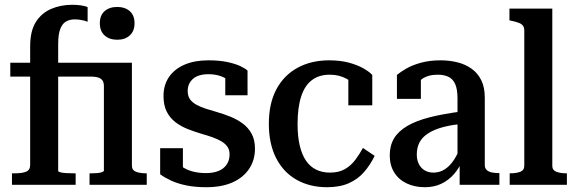

<svg xmlns="http://www.w3.org/2000/svg" viewBox="-20 -772 2407 802"><path d="M23 -510H420V-452H23ZM470 -606Q437 -606 417 -624Q397 -642 397 -675Q397 -708 417 -725.5Q437 -743 470 -743Q502 -743 522 -725.5Q542 -708 542 -675Q542 -642 522 -624Q502 -606 470 -606ZM354 0V-48H362Q375 -48 386.5 -49Q398 -50 406 -53Q414 -56 414 -59V-414Q414 -423 411 -430.5Q408 -438 402 -442.5Q396 -447 385.5 -449.5Q375 -452 361 -452H352V-510H531V-80Q531 -61 548 -54.5Q565 -48 592 -48H593V0ZM296 0H30V-48H40Q73 -48 89.5 -55Q106 -62 106 -83V-578Q106 -643 130 -680.5Q154 -718 194 -735Q234 -752 282 -752Q300 -752 318.5 -749.5Q337 -747 346 -742V-681Q339 -684 331 -686Q323 -688 313 -689.5Q303 -691 292 -691Q271 -691 255.5 -682Q240 -673 231.5 -650.5Q223 -628 223 -587V-58Q223 -55 231.5 -52.5Q240 -50 255 -49Q270 -48 289 -48H296Z M939 -127Q939 -146 930 -159Q921 -172 905 -181.5Q889 -191 868 -198.5Q847 -206 822 -213Q792 -222 764 -233Q736 -244 713 -261.5Q690 -279 676.5 -305.5Q663 -332 663 -371Q663 -417 686 -450.5Q709 -484 751 -502Q793 -520 850 -520Q896 -520 929 -513Q962 -506 983.5 -496Q1005 -486 1014 -477V-374H921V-462Q933 -462 940.5 -458.5Q948 -455 951.5 -448.5Q955 -442 955 -434Q955 -426 952 -417Q942 -432 926.5 -442Q911 -452 892 -457Q873 -462 851 -462Q808 -462 786 -442.5Q764 -423 764 -392Q764 -371 773.5 -357.5Q783 -344 800.5 -334.5Q818 -325 839.5 -318Q861 -311 886 -304Q914 -296 942.5 -284.5Q971 -273 994 -256Q1017 -239 1031 -213.5Q1045 -188 1045 -151Q1045 -103 1020.5 -66.5Q996 -30 951 -10Q906 10 841 10Q795 10 758.5 2.5Q722 -5 695 -17.5Q668 -30 649 -44V-153H744V-34Q729 -43 721 -52Q713 -61 709.5 -69.5Q706 -78 707.5 -86.5Q709 -95 713 -101Q728 -83 747 -71.5Q766 -60 789.5 -54.5Q813 -49 841 -49Q871 -49 893 -58Q915 -67 927 -85Q939 -103 939 -127Z M1358 -51Q1396 -51 1421.5 -66Q1447 -81 1465 -105.5Q1483 -130 1496 -154L1545 -121Q1526 -82 1500 -52.5Q1474 -23 1436.5 -6.5Q1399 10 1346 10Q1274 10 1219 -21Q1164 -52 1133.5 -111.5Q1103 -171 1103 -255Q1103 -340 1134.5 -399Q1166 -458 1223 -489Q1280 -520 1355 -520Q1401 -520 1436.5 -510.5Q1472 -501 1497 -487Q1522 -473 1535 -459V-332H1435V-456Q1446 -455 1454.5 -449.5Q1463 -444 1468 -435Q1473 -426 1474.5 -415.5Q1476 -405 1474 -394Q1458 -426 1427.5 -443Q1397 -460 1357 -460Q1313 -460 1283 -437.5Q1253 -415 1238 -369Q1223 -323 1223 -254Q1223 -202 1232 -164Q1241 -126 1258 -101Q1275 -76 1300.5 -63.5Q1326 -51 1358 -51Z M1913 -307V-255Q1872 -251 1840.5 -243.5Q1809 -236 1786.5 -225Q1764 -214 1749.5 -200Q1735 -186 1728 -167.5Q1721 -149 1721 -126Q1721 -103 1730 -86Q1739 -69 1754.5 -60Q1770 -51 1791 -51Q1817 -51 1839 -65.5Q1861 -80 1878 -107Q1895 -134 1908 -171L1915 -112Q1901 -73 1877.5 -46Q1854 -19 1823.5 -4.5Q1793 10 1755 10Q1712 10 1678.5 -6Q1645 -22 1626.5 -52Q1608 -82 1608 -123Q1608 -164 1626 -194Q1644 -224 1681.5 -246Q1719 -268 1776.5 -282.5Q1834 -297 1913 -307ZM1900 0V-104L1891 -106V-361Q1891 -399 1881.5 -420.5Q1872 -442 1853.5 -451Q1835 -460 1808 -460Q1769 -460 1743.5 -442.5Q1718 -425 1703 -399Q1698 -410 1699.5 -419.5Q1701 -429 1706 -437Q1711 -445 1719.5 -450.5Q1728 -456 1738 -460V-359H1638V-459Q1652 -471 1677 -485.5Q1702 -500 1738.5 -510Q1775 -520 1820 -520Q1858 -520 1891.5 -511.5Q1925 -503 1950.5 -484.5Q1976 -466 1990.5 -436.5Q2005 -407 2005 -364V-82Q2005 -70 2012.5 -62.5Q2020 -55 2033 -52Q2046 -49 2064 -49H2066V0Z M2287 -736V-79Q2287 -61 2304 -54.5Q2321 -48 2347 -48H2348V0H2109V-48H2110Q2137 -48 2153.5 -54.5Q2170 -61 2170 -80V-644Q2170 -657 2164.5 -664.5Q2159 -672 2147.5 -676.5Q2136 -681 2117 -685L2108 -687V-736Z"/></svg>

Font: Roboto Serif 28pt Condensed Medium
Style: Regular
Weight: 500
Width: 3
Designer: Greg Gazdowicz
Foundry: Commercial Type
Version: Version 1.008